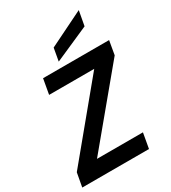

<svg xmlns="http://www.w3.org/2000/svg" viewBox="-240 -1064 1045 1176"><g transform="rotate(-30 283.0 -476.0)"><path d="M-14 0 4 -98 413 -593H94L113 -700H580L563 -602L152 -107H477L458 0ZM247 -740 263 -830 511 -952 492 -848Z"/></g></svg>

Font: Rethink Sans
Style: Bold Italic
Weight: 700
Italic angle: -10°
Designer: The Rethink Sans project authors (Hans Thiessen). DM Sans designed by Colophon Foundry.
Foundry: Rethink Communications LLC
Version: Version 1.001